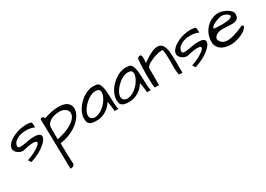

<svg xmlns="http://www.w3.org/2000/svg" viewBox="0 -1361 3619 2609"><g transform="rotate(-30 1809.5 -57.0)"><path d="M360.4 -252Q467.8 -252 467.8 -197.3Q467.8 -156.2 408.2 -101.6Q319.3 -20.5 168.9 28.3Q162.1 28.3 153.8 14.6Q145.5 1 141.1 -6.3Q136.7 -13.7 134.8 -15.6Q247.1 -52.7 319.3 -105.5Q368.2 -140.6 368.2 -163.1Q368.2 -185.5 310.5 -185.5Q252.9 -185.5 141.6 -158.2Q90.8 -160.2 53.7 -194.3Q21.5 -224.6 21.5 -255.4Q21.5 -286.1 39.1 -312Q56.6 -337.9 85.9 -360.4Q115.2 -382.8 154.3 -401.4Q250 -447.3 352.5 -447.3Q382.8 -447.3 411.1 -441.4Q434.6 -441.4 438.5 -420.9Q442.4 -400.4 442.4 -353.5Q384.8 -379.9 312.5 -379.9Q222.7 -379.9 164.1 -343.8Q103.5 -308.6 101.6 -252Q101.6 -224.6 141.6 -224.6L212.9 -232.4Q304.7 -252 360.4 -252Z M622.1 -391.6Q754.9 -437.5 851.6 -437.5Q974.6 -437.5 1015.6 -373Q1034.2 -342.8 1034.2 -307.6Q1034.2 -258.8 1003.4 -207Q972.7 -155.3 921.9 -113.3Q803.7 -16.6 634.8 6.8Q634.8 17.6 635.3 41.5Q635.7 65.4 636.2 94.7Q636.7 124 637.2 157.2Q637.7 190.4 638.7 220.7Q641.6 295.9 643.1 306.6Q644.5 317.4 644.5 324.2Q644.5 348.6 628.9 360.8Q613.3 373 587.9 373Q583 373 578.1 373L562.5 -412.1Q571.3 -424.8 585.9 -423.8Q600.6 -422.9 609.4 -416Q618.2 -409.2 622.1 -391.6ZM907.2 -357.4Q875 -374 838.4 -374Q801.8 -374 765.6 -367.2Q683.6 -351.6 644.5 -297.9Q627 -272.5 627 -235.4Q627 -231.4 627 -227.5V-58.6Q828.1 -103.5 912.1 -183.6Q960.9 -229.5 960.9 -278.3Q960.9 -330.1 907.2 -357.4Z M1468.8 -162.1Q1395.5 -46.9 1273.4 -19.5Q1245.1 -13.7 1222.2 -13.7Q1199.2 -13.7 1184.1 -14.2Q1168.9 -14.6 1150.4 -18.6Q1131.8 -22.5 1116.2 -31.2Q1080.1 -51.8 1080.1 -88.9Q1076.2 -106.4 1076.2 -128.4Q1076.2 -150.4 1085.9 -186.5Q1095.7 -222.7 1121.6 -264.6Q1147.5 -306.6 1184.6 -341.8Q1261.7 -416 1351.6 -437.5Q1377.9 -443.4 1399.9 -443.4Q1421.9 -443.4 1439.5 -440.4Q1496.1 -440.4 1515.6 -363.3Q1528.3 -314.5 1530.8 -227.1Q1533.2 -139.6 1535.6 -92.3Q1538.1 -44.9 1547.9 -5.9H1490.2Q1486.3 -32.2 1484.4 -52.7Q1482.4 -73.2 1480.5 -90.8Q1475.6 -131.8 1468.8 -162.1ZM1464.8 -313.5Q1464.8 -370.1 1409.2 -370.1Q1402.3 -371.1 1395.5 -371.1Q1324.2 -371.1 1245.1 -302.7Q1208 -271.5 1181.6 -232.4Q1142.6 -176.8 1142.6 -132.8Q1142.6 -75.2 1209 -64.5Q1296.9 -66.4 1377 -144.5Q1411.1 -178.7 1433.6 -218.8Q1464.8 -272.5 1464.8 -313.5Z M1977.5 -162.1Q1904.3 -46.9 1782.2 -19.5Q1753.9 -13.7 1731 -13.7Q1708 -13.7 1692.9 -14.2Q1677.7 -14.6 1659.2 -18.6Q1640.6 -22.5 1625 -31.2Q1588.9 -51.8 1588.9 -88.9Q1585 -106.4 1585 -128.4Q1585 -150.4 1594.7 -186.5Q1604.5 -222.7 1630.4 -264.6Q1656.2 -306.6 1693.4 -341.8Q1770.5 -416 1860.4 -437.5Q1886.7 -443.4 1908.7 -443.4Q1930.7 -443.4 1948.2 -440.4Q2004.9 -440.4 2024.4 -363.3Q2037.1 -314.5 2039.6 -227.1Q2042 -139.6 2044.4 -92.3Q2046.9 -44.9 2056.6 -5.9H1999Q1995.1 -32.2 1993.2 -52.7Q1991.2 -73.2 1989.3 -90.8Q1984.4 -131.8 1977.5 -162.1ZM1973.6 -313.5Q1973.6 -370.1 1918 -370.1Q1911.1 -371.1 1904.3 -371.1Q1833 -371.1 1753.9 -302.7Q1716.8 -271.5 1690.4 -232.4Q1651.4 -176.8 1651.4 -132.8Q1651.4 -75.2 1717.8 -64.5Q1805.7 -66.4 1885.7 -144.5Q1919.9 -178.7 1942.4 -218.8Q1973.6 -272.5 1973.6 -313.5Z M2483.4 -213.9Q2483.4 -330.1 2470.7 -384.8Q2478.5 -399.4 2447.3 -399.4Q2414.1 -399.4 2361.3 -382.8Q2308.6 -366.2 2275.4 -349.6Q2196.3 -311.5 2187.5 -275.4V-9.8H2122.1Q2109.4 -43 2109.4 -196.3Q2109.4 -333 2114.7 -397.5Q2120.1 -461.9 2123 -470.7Q2148.4 -487.3 2164.1 -487.3Q2188.5 -487.3 2188.5 -429.7Q2188.5 -407.2 2186 -386.2Q2183.6 -365.2 2183.6 -357.4Q2341.8 -473.6 2428.7 -473.6Q2527.3 -473.6 2541 -314.5Q2546.9 -258.8 2546.9 -160.2L2545.9 -83Q2545.9 -40 2547.9 0Q2538.1 5.9 2532.2 5.9Q2529.3 4.9 2519.5 2.9Q2509.8 1 2494.1 0Q2484.4 -39.1 2483.4 -79.6Q2482.4 -120.1 2482.4 -154.3Z M2936.5 -252Q3043.9 -252 3043.9 -197.3Q3043.9 -156.2 2984.4 -101.6Q2895.5 -20.5 2745.1 28.3Q2738.3 28.3 2730 14.6Q2721.7 1 2717.3 -6.3Q2712.9 -13.7 2710.9 -15.6Q2823.2 -52.7 2895.5 -105.5Q2944.3 -140.6 2944.3 -163.1Q2944.3 -185.5 2886.7 -185.5Q2829.1 -185.5 2717.8 -158.2Q2667 -160.2 2629.9 -194.3Q2597.7 -224.6 2597.7 -255.4Q2597.7 -286.1 2615.2 -312Q2632.8 -337.9 2662.1 -360.4Q2691.4 -382.8 2730.5 -401.4Q2826.2 -447.3 2928.7 -447.3Q2959 -447.3 2987.3 -441.4Q3010.7 -441.4 3014.6 -420.9Q3018.6 -400.4 3018.6 -353.5Q2960.9 -379.9 2888.7 -379.9Q2798.8 -379.9 2740.2 -343.8Q2679.7 -308.6 2677.7 -252Q2677.7 -224.6 2717.8 -224.6L2789.1 -232.4Q2880.9 -252 2936.5 -252Z M3303.7 -68.4Q3389.6 -68.4 3562.5 -146.5Q3573.2 -146.5 3580.1 -139.2Q3586.9 -131.8 3586.9 -122.1Q3547.9 -55.7 3437.5 -18.6Q3327.1 18.6 3231.4 -5.9Q3123 -34.2 3099.6 -127.9Q3097.7 -146.5 3097.7 -177.7Q3097.7 -209 3113.8 -260.3Q3129.9 -311.5 3168.9 -357.4Q3208 -403.3 3260.7 -429.7Q3313.5 -456.1 3373 -456.1Q3429.7 -456.1 3500 -417Q3533.2 -398.4 3552.7 -375Q3572.3 -351.6 3572.3 -327.1Q3572.3 -320.3 3571.3 -313.5Q3569.3 -253.9 3513.7 -238.3Q3489.3 -231.4 3457 -231.4L3316.4 -237.3Q3246.1 -237.3 3209 -207Q3187.5 -190.4 3178.7 -157.2Q3203.1 -68.4 3303.7 -68.4ZM3280.3 -366.2Q3212.9 -335 3212.9 -300.8Q3291 -293.9 3330.1 -293.9Q3438.5 -293.9 3476.6 -312.5Q3500 -322.3 3500 -336.9Q3500 -354.5 3478 -370.1Q3456.1 -385.7 3432.6 -392.6Q3409.2 -399.4 3393.6 -399.4Q3377.9 -399.4 3342.8 -389.2Q3307.6 -378.9 3280.3 -366.2Z"/></g></svg>

Font: Architects Daughter
Style: Regular
Weight: 400
Designer: Kimberly Geswein
Foundry: Kimberly Geswein
Version: Version 1.002 2010